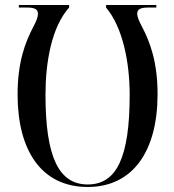

<svg xmlns="http://www.w3.org/2000/svg" viewBox="-20 -734 694 764"><path d="M329 10C509 10 607 -133 607 -359C607 -488 577 -566 546 -626C532 -652 526 -668 526 -679C526 -697 538 -704 571 -704H602V-714H402V-704C468 -626 496 -487 496 -357C496 -107 444 0 329 0C214 0 161 -109 161 -357C161 -486 185 -626 255 -704V-714H55V-704H86C119 -704 131 -697 131 -679C131 -668 126 -652 112 -626C81 -567 50 -488 50 -358C50 -136 144 10 329 10Z"/></svg>

Font: Noto Serif Display Condensed Medium
Style: Regular
Weight: 500
Width: 3
Designer: Monotype Design Team
Foundry: Monotype Imaging Inc.
Version: Version 2.009